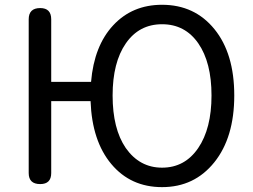

<svg xmlns="http://www.w3.org/2000/svg" viewBox="-20 -767 1054 800"><path d="M503.9 -150.4Q561.5 -68.4 655.3 -68.4Q750 -68.4 805.7 -149.9Q861.3 -231.4 861.3 -369.1Q861.3 -506.8 806.2 -586.4Q751 -666 655.3 -666Q559.6 -666 504.4 -586.4Q449.2 -506.8 449.2 -369.1Q449.2 -230.5 503.9 -150.4ZM193.4 -425.8H359.4Q372.1 -576.2 451.7 -661.6Q531.2 -747.1 655.3 -747.1Q791 -747.1 873.5 -645.5Q956.1 -543.9 956.1 -369.1Q956.1 -194.3 873 -90.8Q790 12.7 655.3 12.7Q524.4 12.7 443.8 -83.5Q363.3 -179.7 357.4 -345.7H193.4V-45.9Q193.4 0 147.5 0Q99.6 0 99.6 -45.9V-686.5Q99.6 -733.4 147.5 -733.4Q193.4 -733.4 193.4 -686.5Z"/></svg>

Font: GenSenMaruGothic TW TTF Regular
Style: Regular
Weight: 400
Version: Version 1.301